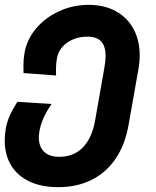

<svg xmlns="http://www.w3.org/2000/svg" viewBox="-24 -579 644 791"><path d="M-4.5 0Q-4.5 -24.5 0 -50.5Q4.5 -76 15.8 -101.5Q27 -127 47.5 -159.5L188.5 -150.5Q168 -121 155.8 -94Q143.5 -67 138.5 -39Q136 -24 136 -13Q136 25 157.5 46Q179 67 220 67Q279.5 67 317 28.8Q354.5 -9.5 367.5 -81L406.5 -303Q411 -328.5 411 -348.5Q411 -389 392.5 -408.5Q374 -428 336 -428Q304 -428 277 -416.8Q250 -405.5 232.5 -385.2Q215 -365 210.5 -339Q206.5 -316 206.5 -291Q206.5 -276.5 207 -268L73 -278L72.5 -308Q72.5 -336.5 77 -361.5Q87 -417 125 -462Q163 -507 220 -533Q277 -559 341 -559Q405.5 -559 453 -533Q500.5 -507 526 -459.8Q551.5 -412.5 551.5 -351Q551.5 -322.5 546.5 -295.5L505.5 -63.5Q491 18 452 75.2Q413 132.5 353 162.2Q293 192 215.5 192Q147 192 97.5 168.8Q48 145.5 21.8 102.2Q-4.5 59 -4.5 0Z"/></svg>

Font: JuliaMono ExtraBold
Style: Italic
Weight: 800
Italic angle: -9°
Monospace: yes
Designer: cormullion
Foundry: corm
Version: Version 0.057; ttfautohint (v1.8.4)